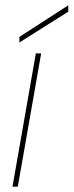

<svg xmlns="http://www.w3.org/2000/svg" viewBox="-20 -703 277 723"><path d="M27 0 115 -502H135L47 0ZM53 -543V-564L237 -683V-659Z"/></svg>

Font: DM Sans 16pt Thin
Style: Italic
Weight: 250
Italic angle: -10°
Version: Version 4.004;gftools[0.9.30]